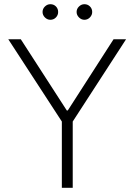

<svg xmlns="http://www.w3.org/2000/svg" viewBox="-20 -894 641 914"><path d="M79.1 -707 297.9 -368.2H302.7L520.5 -707H580.1L326.2 -315.4V0H274.4V-315.4L19.5 -707ZM182.6 -836.9Q182.6 -852.1 193.8 -863Q205.1 -874 219.7 -874Q235.8 -874 246.3 -863.3Q256.8 -852.5 256.8 -836.9Q256.8 -821.8 246.1 -810.8Q235.4 -799.8 219.7 -799.8Q205.1 -799.8 193.8 -811Q182.6 -822.3 182.6 -836.9ZM344.7 -836.9Q344.7 -852.1 356 -863Q367.2 -874 381.8 -874Q397.5 -874 408.2 -863.3Q418.9 -852.5 418.9 -836.9Q418.9 -822.3 408 -811Q397 -799.8 381.8 -799.8Q367.2 -799.8 356 -811Q344.7 -822.3 344.7 -836.9Z"/></svg>

Font: Pretendard GOV ExtraLight
Style: Regular
Weight: 200
Designer: Base glyphs from Inter by Rasmus Andersson; Hangeul glyphs from Noto Sans CJK(Source Han Sans) by Jang Soo-young and Kan
Foundry: Kil Hyung-jin
Version: Version 1.309